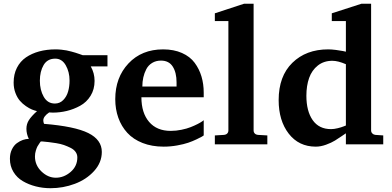

<svg xmlns="http://www.w3.org/2000/svg" viewBox="-20 -760 2063 1011"><path d="M545.9 -410.2H458Q478 -375 478 -334Q478 -289.6 457 -255.6Q436 -221.7 402.1 -203.1Q368.2 -184.6 331.8 -175.8Q295.4 -167 257.8 -167Q244.6 -167 238.8 -168Q208 -147 208 -126Q208 -117.2 211.9 -107.9Q374 -94.7 445.1 -59.3Q516.1 -23.9 516.1 40Q516.1 95.7 475.6 140.4Q435.1 185.1 373.8 208Q312.5 231 246.1 231Q205.6 231 168.2 221.4Q130.9 211.9 100.1 193.8Q69.3 175.8 50.8 145.3Q32.2 114.7 32.2 76.2Q32.2 48.3 42.5 27.1Q52.7 5.9 68.6 -5.9Q84.5 -17.6 100.8 -23.2Q117.2 -28.8 131.8 -28.8Q119.1 -54.7 119.1 -82Q119.1 -106.9 132.1 -127.4Q145 -147.9 174.8 -174.8Q162.6 -177.7 148.4 -183.3Q134.3 -189 116.5 -201.2Q98.6 -213.4 84.7 -229.5Q70.8 -245.6 61.3 -270.5Q51.8 -295.4 51.8 -325.2Q51.8 -369.1 69.1 -403.1Q86.4 -437 116.7 -457.8Q147 -478.5 186.5 -489.3Q226.1 -500 272.9 -500Q288.1 -500 303.7 -498.3Q319.3 -496.6 330.1 -494.6Q340.8 -492.7 356 -488.5Q371.1 -484.4 377.4 -482.4Q383.8 -480.5 398.7 -475.3Q413.6 -470.2 416 -469.2H545.9ZM346.2 -335.9Q346.2 -381.3 326.2 -416.3Q306.2 -451.2 271 -451.2Q229.5 -451.2 209.7 -417.5Q189.9 -383.8 189.9 -335Q189.9 -286.1 210.2 -250.5Q230.5 -214.8 269 -214.8Q294.9 -214.8 313 -233.2Q331.1 -251.5 338.6 -278.1Q346.2 -304.7 346.2 -335.9ZM387.2 68.8Q387.2 52.7 377.9 39.8Q368.7 26.9 351.3 18.3Q334 9.8 316.9 3.7Q299.8 -2.4 275.4 -6.3Q251 -10.3 236.8 -11.7Q222.7 -13.2 203.1 -15.1H194.8L189.9 -8.8Q181.2 3.9 177.2 11Q173.3 18.1 168.7 33Q164.1 47.9 164.1 64Q164.1 109.9 198.2 142.8Q232.4 175.8 273.9 175.8Q316.4 175.8 351.8 145.5Q387.2 115.2 387.2 68.8Z M1052.7 -46.9Q1049.3 -44.4 1043 -40.5Q1036.6 -36.6 1015.1 -26.4Q993.7 -16.1 970.7 -8.3Q947.8 -0.5 912.6 5.9Q877.4 12.2 841.8 12.2Q779.8 12.2 730.7 -7.1Q681.6 -26.4 650.4 -60.5Q619.1 -94.7 603 -139.9Q586.9 -185.1 586.9 -237.8Q586.9 -352.1 656.5 -426Q726.1 -500 838.9 -500Q895.5 -500 938.2 -481Q981 -461.9 1005.1 -429.2Q1029.3 -396.5 1041 -356.9Q1052.7 -317.4 1052.7 -272V-248H724.6Q724.6 -165.5 765.1 -118.2Q805.7 -70.8 878.9 -70.8Q907.2 -70.8 935.5 -76.7Q963.9 -82.5 984.1 -90.6Q1004.4 -98.6 1020.5 -106.9Q1036.6 -115.2 1044.9 -121.1L1052.7 -127ZM909.7 -304.2V-326.2Q909.7 -377.9 889.6 -409.4Q869.6 -440.9 827.6 -440.9Q801.3 -440.9 781.2 -428.7Q761.2 -416.5 750.5 -396Q739.7 -375.5 734.6 -352.5Q729.5 -329.6 729.5 -304.2Z M1387.7 0H1111.3V-46.9L1160.6 -49.8Q1170.4 -50.8 1176.5 -57.1Q1182.6 -63.5 1182.6 -73.2V-648.9H1111.3V-689.9L1264.6 -740.2H1315.4V-73.2Q1315.4 -63.5 1321.5 -57.1Q1327.6 -50.8 1337.4 -49.8L1387.7 -46.9Z M1998 0H1801.3V-58.1Q1798.8 -56.6 1780.5 -43.9Q1762.2 -31.2 1743.7 -19.8Q1725.1 -8.3 1696.8 2Q1668.5 12.2 1643.1 12.2Q1553.2 12.2 1500.2 -56.4Q1447.3 -125 1447.3 -232.9Q1447.3 -358.9 1519.5 -429.4Q1591.8 -500 1708 -500Q1725.1 -500 1748.3 -497.1Q1771.5 -494.1 1786.1 -491.2L1801.3 -487.8V-648.9H1727.1V-689.9L1882.8 -740.2H1934.1V-73.2Q1934.1 -64 1940.4 -57.4Q1946.8 -50.8 1956.1 -49.8L1998 -46.9ZM1801.3 -99.1V-421.9Q1759.8 -439.9 1730 -439.9Q1685.1 -439.9 1653.6 -415Q1622.1 -390.1 1607.7 -349.4Q1593.3 -308.6 1593.3 -255.9Q1593.3 -174.8 1626.5 -127.4Q1659.7 -80.1 1723.1 -80.1Q1739.3 -80.1 1758.8 -85Q1778.3 -89.8 1790 -94.7Z"/></svg>

Font: Veleka
Style: Bold
Weight: 700
Designer: Stefan Peev, Context Ltd, 2016; SIL International, 1997-2014.
Foundry: Stefan Peev, Context Ltd, 2016
Version: Version 1.000